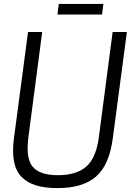

<svg xmlns="http://www.w3.org/2000/svg" viewBox="-20 -942 679 973"><path d="M271 -868.2 277.8 -921.9H503.9L497.1 -868.2ZM272 11.2Q208 11.2 163.3 -2.2Q118.7 -15.6 89.6 -45.2Q60.5 -74.7 51 -123.8Q41.5 -172.9 50.8 -242.2L122.1 -779.8H193.8L124 -247.1Q109.9 -140.1 145.5 -97.2Q181.2 -54.2 273.9 -54.2Q367.2 -54.2 417.2 -97.9Q467.3 -141.6 481 -247.1L550.8 -779.8H623L551.8 -242.2Q534.2 -106 466.8 -47.4Q399.4 11.2 272 11.2Z"/></svg>

Font: Cooper Hewitt
Style: Book Italic
Weight: 706
Designer: Village Type and Design LLC
Foundry: Cooper Hewitt Smithsonian Design Museum
Version: 1.000